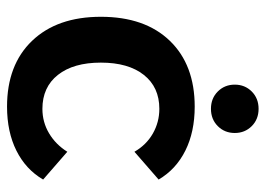

<svg xmlns="http://www.w3.org/2000/svg" viewBox="-122 -604 737 532"><g transform="rotate(90 246.0 -338.5)"><path d="M27 0ZM27 -250Q27 -372 93.5 -441Q160 -510 276 -510Q346 -510 398 -484Q450 -458 478 -410L401 -343Q382 -376 350.5 -394Q319 -412 282 -412Q222 -412 188 -369Q154 -326 154 -250Q154 -174 188 -131Q222 -88 282 -88Q319 -88 350 -106.5Q381 -125 401 -157L478 -90Q450 -42 398 -16Q346 10 276 10Q160 10 93.5 -59.5Q27 -129 27 -250ZM215 -621Q215 -649 234 -668Q253 -687 282 -687Q311 -687 330 -668Q349 -649 349 -621Q349 -593 330 -574Q311 -555 282 -555Q253 -555 234 -574Q215 -593 215 -621Z"/></g></svg>

Font: Sarabun
Style: Bold
Weight: 700
Designer: Suppakit Chalermlarp | Katatrad Co.,Ltd.
Foundry: Cadson Demak Co.,Ltd.
Version: Version 1.000; ttfautohint (v1.6)